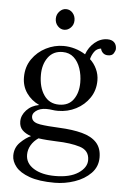

<svg xmlns="http://www.w3.org/2000/svg" viewBox="-54 -586 534 828"><g transform="rotate(5 213.5 -172.0)"><path d="M214.2 203.5Q146.3 203.5 104.9 188.5Q63.4 173.5 44.9 150.2Q26.4 126.9 26.4 102.3Q26.4 67.8 49.7 44.7Q73 21.6 95.3 12.1Q71.1 4 57.4 -9.9Q43.6 -23.8 43.6 -47.3Q43.6 -73.7 64.5 -96.3Q85.4 -118.8 118.8 -124.7Q84.3 -140.8 63.6 -170.3Q42.9 -199.9 42.9 -238.7Q42.9 -283.8 66.2 -317.4Q89.5 -350.9 126 -369.3Q162.4 -387.6 201.3 -387.6Q226.3 -387.6 250.8 -380.5Q275.4 -373.3 296.7 -359.7Q308 -391.3 332.8 -412Q357.5 -432.7 387.6 -432.7Q406.7 -432.7 416.9 -422.6Q427.2 -412.5 427.2 -394.9Q427.2 -386.9 420.2 -375.3Q413.3 -363.8 394.9 -364.1Q382.1 -364.1 373.9 -371.7Q365.6 -379.2 363.4 -390.5Q344.3 -388 334.1 -372.9Q323.8 -357.9 319.8 -341Q338.1 -324.2 348.9 -300.9Q359.7 -277.6 359.7 -251.6Q359.7 -209.4 337.6 -176.6Q315.4 -143.7 279.4 -125.2Q243.5 -106.7 201.3 -106.7Q187.4 -106.7 176.6 -108.5Q165.7 -110.4 151.1 -110.4Q123.2 -110.4 105.8 -96.8Q88.4 -83.2 93.9 -64.5Q99.4 -46.6 130.4 -41.6Q161.3 -36.7 213.4 -34.5Q271.4 -31.9 312.6 -20.9Q353.9 -9.9 375.9 13.9Q397.9 37.8 397.9 78.1Q397.9 118.4 370.4 146.5Q342.9 174.6 300.7 189Q258.5 203.5 214.2 203.5ZM213.4 174.2Q277.6 174.2 313.7 150.2Q349.8 126.1 349.8 93.9Q349.8 52.1 308.9 39.2Q268.1 26.4 205.7 24.9Q185.6 24.2 166.1 22.7Q146.7 21.3 128.3 18.7Q108.2 32.3 96.8 51.7Q85.4 71.1 85.4 93.1Q85.4 130.2 120.5 152.2Q155.5 174.2 213.4 174.2ZM203.5 -133.8Q245.3 -133.8 266 -163.2Q286.8 -192.5 286.8 -236.5Q286.8 -269.5 277 -297.9Q267.3 -326.4 248.1 -343.8Q228.8 -361.2 199.9 -361.2Q159.1 -361.2 137 -330.8Q114.8 -300.3 114.8 -255.2Q114.8 -201.3 138.1 -167.6Q161.3 -133.8 203.5 -133.8ZM197.7 -457.3Q181.9 -457.3 169.8 -470.1Q157.7 -482.9 157.7 -501.7Q157.7 -520.4 170.2 -533.6Q182.6 -546.8 198.4 -546.8Q215.6 -546.8 227.2 -533.6Q238.7 -520.4 238.7 -501.7Q238.7 -482.9 226.3 -470.1Q213.8 -457.3 197.7 -457.3Z"/></g></svg>

Font: Parastoo
Style: Regular
Weight: 400
Foundry: Saber Rastikerdar (saber.rastikerdar@gmail.com)
Version: Version 3.000